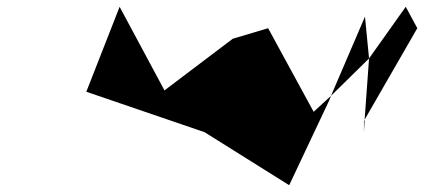

<svg xmlns="http://www.w3.org/2000/svg" viewBox="-20 -795 1248 565"><path d="M234 -525 582 -406C664 -354 749 -302 831 -250L949 -500L954 -513L903 -466L769 -712L665 -681L464 -529L332 -775ZM954 -513 1054 -746 1066 -623ZM1066 -623 1053 -443 1208 -712 1174 -775ZM1051 -438 1053 -443 1051 -406Z"/></svg>

Font: bitstorm
Style: ultextobl
Weight: 400
Version: Version 0.2